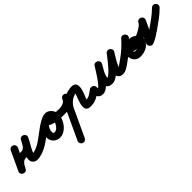

<svg xmlns="http://www.w3.org/2000/svg" viewBox="157 -1261 2525 2525"><g transform="rotate(-45 1420.0 1.5)"><path d="M188 -310Q207 -302 214.5 -282Q222 -262 213 -243Q182 -177 151 -111Q120 -45 89 22Q78 44 58.5 48.5Q39 53 22 45Q4 36 -4.5 18Q-13 0 -2 -22Q19 -64 45 -99Q71 -134 108 -155Q145 -176 196 -176Q232 -176 252 -192Q272 -208 285 -233.5Q298 -259 313 -288Q325 -310 344.5 -314Q364 -318 380 -310Q397 -302 405.5 -284Q414 -266 404 -244Q384 -200 359 -159.5Q334 -119 315 -75Q311 -66 307.5 -57Q304 -48 303 -38Q302 -33 302 -32Q299 -36 298.5 -39Q298 -42 294 -46Q293 -47 288.5 -49Q284 -51 286 -51Q312 -51 343 -61.5Q374 -72 404 -87.5Q434 -103 455 -118Q472 -130 492.5 -126.5Q513 -123 525 -106Q537 -89 533.5 -68.5Q530 -48 513 -36Q484 -15 444.5 5Q405 25 363.5 37.5Q322 50 286 50Q264 50 245 41.5Q226 33 213 14Q198 -10 200 -40Q202 -70 215 -103Q228 -136 246.5 -169Q265 -202 283 -232Q301 -262 312 -285Q322 -308 342 -311.5Q362 -315 379 -307Q396 -298 405 -280Q414 -262 403 -241Q377 -193 352.5 -155.5Q328 -118 292 -96.5Q256 -75 196 -75Q166 -75 146.5 -60Q127 -45 113.5 -23Q100 -1 88 22Q77 45 57.5 49.5Q38 54 21 45Q4 37 -4.5 19Q-13 1 -2 -22Q29 -87 60 -153Q91 -219 121 -286Q130 -305 149.5 -312Q169 -319 188 -310Z M455 -119Q519 -163 582.5 -212Q646 -261 716 -295Q739 -306 757 -297Q775 -288 783 -271Q791 -254 786.5 -234Q782 -214 760 -204Q722 -186 698 -149Q674 -112 674 -71Q674 -46 698 -46Q720 -46 738.5 -60Q757 -74 771.5 -95.5Q786 -117 794 -140.5Q802 -164 802 -183Q802 -189 797 -199.5Q792 -210 783 -210Q775 -210 772.5 -208Q770 -206 776 -212Q778 -214 780.5 -219Q783 -224 782 -221Q782 -221 782 -221Q782 -221 782 -221Q782 -222 782 -225Q783 -232 780 -239Q779 -241 777.5 -242Q776 -243 776 -245Q776 -248 780 -244Q784 -240 787 -239Q798 -236 809 -233.5Q820 -231 831 -229Q864 -224 898 -223Q932 -222 965 -221Q986 -221 1001 -206.5Q1016 -192 1015 -171Q1015 -150 1000.5 -135Q986 -120 965 -121Q943 -121 904 -122Q865 -123 821.5 -129Q778 -135 742 -149Q706 -163 689 -188.5Q672 -214 686 -255Q686 -255 686 -255Q686 -255 686 -255Q686 -255 686 -255Q686 -255 686 -255Q697 -286 725 -298.5Q753 -311 783 -311Q817 -311 844 -292.5Q871 -274 887 -245Q903 -216 903 -183Q903 -143 887.5 -101Q872 -59 844 -24Q816 11 778.5 33Q741 55 698 55Q663 55 634.5 38Q606 21 589.5 -7.5Q573 -36 573 -71Q573 -118 591.5 -162Q610 -206 642 -241Q674 -276 717 -295Q740 -306 758 -297Q776 -288 784 -271Q792 -254 787.5 -234.5Q783 -215 761 -204Q694 -172 633.5 -125Q573 -78 513 -35Q496 -24 475 -27.5Q454 -31 442 -48Q431 -65 434.5 -86Q438 -107 455 -119Z M915 -171Q914 -192 929 -206.5Q944 -221 965 -221Q1000 -222 1032 -235Q1064 -248 1078 -283Q1086 -303 1105 -311Q1124 -319 1144 -311Q1163 -304 1171.5 -284.5Q1180 -265 1172 -246Q1146 -181 1089 -151Q1032 -121 965 -121Q944 -120 929.5 -135Q915 -150 915 -171ZM1146 -310Q1165 -301 1172.5 -281.5Q1180 -262 1171 -243Q1109 -110 1047 23Q985 156 923 289Q914 308 894.5 315.5Q875 323 856 314Q837 305 829.5 285.5Q822 266 831 247Q893 114 955 -19.5Q1017 -153 1079 -286Q1088 -305 1107.5 -312Q1127 -319 1146 -310ZM1019 -30Q999 -37 990.5 -56.5Q982 -76 990 -95Q1009 -146 1042 -190.5Q1075 -235 1121 -266Q1192 -315 1277 -315Q1318 -315 1335.5 -296.5Q1353 -278 1354.5 -249Q1356 -220 1348 -189.5Q1340 -159 1331 -135Q1321 -111 1310 -86Q1299 -61 1296 -35Q1296 -34 1296 -32.5Q1296 -31 1295 -30Q1296 -31 1295 -33Q1294 -34 1293.5 -35.5Q1293 -37 1292 -38Q1287 -46 1278 -50Q1276 -51 1275 -51Q1324 -51 1357 -71.5Q1390 -92 1428 -118Q1445 -130 1465.5 -126.5Q1486 -123 1498 -106Q1510 -89 1506.5 -68.5Q1503 -48 1486 -36Q1452 -12 1420.5 8Q1389 28 1354.5 39Q1320 50 1275 50Q1235 50 1217 34Q1199 18 1196.5 -8.5Q1194 -35 1201 -65Q1208 -95 1218.5 -123.5Q1229 -152 1237 -172Q1243 -187 1249 -203Q1255 -219 1256 -235Q1256 -234 1256 -233Q1257 -232 1258 -229Q1262 -221 1271 -216Q1272 -216 1273 -215.5Q1274 -215 1275 -215Q1276 -214 1277 -214Q1224 -214 1177 -182Q1145 -160 1121.5 -127.5Q1098 -95 1084 -59Q1077 -39 1057.5 -30.5Q1038 -22 1019 -30Z M1457 -127Q1478 -127 1493 -112.5Q1508 -98 1507 -77Q1507 -69 1510.5 -56Q1514 -43 1508 -48Q1506 -49 1503.5 -50Q1501 -51 1505 -51Q1515 -50 1533.5 -70.5Q1552 -91 1575 -121.5Q1598 -152 1620 -186Q1642 -220 1660 -248.5Q1678 -277 1686 -291Q1700 -312 1719.5 -314.5Q1739 -317 1755 -308Q1772 -298 1778.5 -279Q1785 -260 1773 -239Q1750 -201 1725 -155Q1700 -109 1694 -64Q1693 -61 1694 -56Q1695 -51 1693 -53Q1690 -56 1687 -58.5Q1684 -61 1690 -60Q1690 -60 1688 -60Q1687 -60 1687 -60Q1703 -61 1727 -79.5Q1751 -98 1778.5 -127.5Q1806 -157 1832.5 -189.5Q1859 -222 1881.5 -251Q1904 -280 1917 -296Q1932 -315 1951.5 -315.5Q1971 -316 1986 -306Q2000 -295 2006 -276.5Q2012 -258 1999 -238Q1974 -198 1950 -158Q1926 -118 1907 -75Q1903 -65 1899 -53.5Q1895 -42 1893 -31Q1893 -29 1892.5 -31.5Q1892 -34 1892 -35Q1891 -37 1890 -38.5Q1889 -40 1887 -42Q1885 -45 1879 -47.5Q1873 -50 1877 -50Q1891 -51 1911.5 -64Q1932 -77 1952.5 -93Q1973 -109 1987 -118Q2004 -130 2024.5 -126.5Q2045 -123 2057 -106Q2069 -89 2065.5 -68.5Q2062 -48 2045 -36Q2023 -20 1996 -0.5Q1969 19 1940 34Q1911 49 1883 50Q1862 52 1843 45.5Q1824 39 1810 23Q1791 1 1792.5 -31.5Q1794 -64 1808 -101.5Q1822 -139 1842 -175.5Q1862 -212 1882 -242.5Q1902 -273 1913 -291Q1926 -311 1946 -311.5Q1966 -312 1982 -301Q1998 -289 2004 -270Q2010 -251 1996 -233Q1975 -207 1948 -172Q1921 -137 1890 -100Q1859 -63 1825 -31Q1791 1 1756.5 20.5Q1722 40 1688 40Q1688 40 1686 40Q1685 40 1685 40Q1639 38 1617.5 18.5Q1596 -1 1593 -32.5Q1590 -64 1599.5 -100.5Q1609 -137 1625 -173.5Q1641 -210 1658 -241Q1675 -272 1686 -290Q1699 -312 1719 -314.5Q1739 -317 1755 -307Q1771 -297 1778 -278Q1785 -259 1772 -238Q1756 -212 1734.5 -175.5Q1713 -139 1687 -99.5Q1661 -60 1631 -26Q1601 8 1569.5 29Q1538 50 1505 50Q1467 50 1445.5 31.5Q1424 13 1415 -16Q1406 -45 1407 -77Q1407 -98 1421.5 -113Q1436 -128 1457 -127Z M1975 -48Q1963 -65 1966.5 -85.5Q1970 -106 1987 -118Q2043 -157 2093 -202Q2143 -247 2188 -298Q2205 -317 2225 -316Q2245 -315 2259 -303Q2273 -290 2277 -270.5Q2281 -251 2265 -232Q2248 -212 2229 -190Q2210 -168 2196 -144Q2182 -120 2181 -92Q2181 -92 2181 -92Q2181 -92 2181 -92Q2181 -92 2181 -92Q2181 -92 2181 -92Q2181 -80 2183.5 -65.5Q2186 -51 2202 -51Q2235 -51 2259.5 -60.5Q2284 -70 2301 -100Q2301 -100 2300 -96.5Q2299 -93 2298 -95Q2295 -108 2282.5 -114.5Q2270 -121 2259 -121Q2259 -121 2258.5 -121Q2258 -121 2258 -121Q2258 -121 2258 -121Q2258 -121 2258 -121Q2256 -121 2250 -120Q2244 -119 2243 -118Q2242 -115 2243.5 -120Q2245 -125 2245 -127Q2246 -137 2242 -147Q2235 -160 2232 -158Q2229 -156 2245 -156Q2270 -156 2308.5 -169Q2347 -182 2387 -202Q2427 -222 2457.5 -244.5Q2488 -267 2497 -286Q2508 -309 2527.5 -313.5Q2547 -318 2564 -310Q2581 -302 2590 -284Q2599 -266 2589 -243Q2558 -177 2527.5 -111Q2497 -45 2466 21Q2459 36 2442.5 29Q2426 22 2412 7Q2398 -8 2392.5 -24.5Q2387 -41 2402 -47Q2435 -60 2466 -78.5Q2497 -97 2527 -118Q2544 -130 2564.5 -126.5Q2585 -123 2597 -106Q2609 -89 2605.5 -68.5Q2602 -48 2585 -36Q2551 -11 2514.5 10.5Q2478 32 2439 47Q2424 53 2409.5 48.5Q2395 44 2385 33Q2375 22 2371.5 7.5Q2368 -7 2374 -21Q2405 -87 2435.5 -153.5Q2466 -220 2497 -286Q2508 -309 2527.5 -313.5Q2547 -318 2564 -310Q2581 -302 2590 -284Q2599 -266 2589 -243Q2572 -207 2531 -173.5Q2490 -140 2437.5 -113Q2385 -86 2333.5 -70.5Q2282 -55 2245 -55Q2218 -55 2190 -67.5Q2162 -80 2149 -103.5Q2136 -127 2151 -160Q2166 -192 2195.5 -207Q2225 -222 2259 -221Q2259 -221 2259 -221Q2259 -221 2258 -221Q2258 -221 2258 -221Q2258 -221 2258 -221Q2289 -222 2319 -207Q2349 -192 2371.5 -167.5Q2394 -143 2400.5 -112.5Q2407 -82 2389 -50Q2359 3 2310.5 26.5Q2262 50 2202 50Q2160 50 2132.5 29.5Q2105 9 2092 -24.5Q2079 -58 2080 -96Q2080 -96 2080 -96Q2080 -96 2080 -96Q2080 -96 2080 -96Q2080 -96 2080 -96Q2082 -138 2098 -172Q2114 -206 2138 -236.5Q2162 -267 2187 -297Q2203 -316 2223.5 -315Q2244 -314 2258 -302Q2273 -289 2276.5 -269.5Q2280 -250 2264 -231Q2215 -176 2160 -127Q2105 -78 2045 -36Q2028 -24 2007.5 -27.5Q1987 -31 1975 -48Z M2527 -117Q2587 -159 2648 -203Q2709 -247 2761 -299Q2776 -314 2796.5 -314.5Q2817 -315 2832 -300Q2847 -285 2847.5 -264.5Q2848 -244 2833 -229Q2778 -173 2713.5 -126.5Q2649 -80 2585 -34Q2568 -22 2547.5 -25.5Q2527 -29 2515 -46Q2503 -63 2506.5 -84Q2510 -105 2527 -117Z"/></g></svg>

Font: FRB American Cursive Guidelines Arrows Ultra
Style: Bold Italic
Weight: 1000
Italic angle: -25°
Version: Version 2.0;Modular Font Editor K font №1